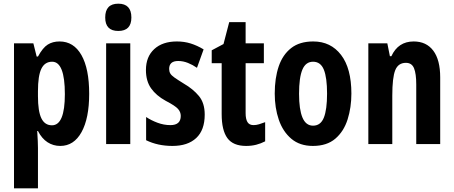

<svg xmlns="http://www.w3.org/2000/svg" viewBox="-20 -782 2464 1042"><path d="M303 -557Q380 -557 422 -483Q464 -409 464 -273Q464 -140 422.5 -65Q381 10 307 10Q269 10 238 -10Q207 -30 186 -71H182Q184 -40 185 -17Q186 6 186 21V240H56V-547H161L179 -475H186Q212 -523 239 -540Q266 -557 303 -557ZM263 -447Q223 -447 204.5 -409Q186 -371 186 -287V-260Q186 -178 204.5 -140Q223 -102 262 -102Q332 -102 332 -271Q332 -447 263 -447Z M622 -762Q693 -762 693 -687Q693 -614 622 -614Q551 -614 551 -687Q551 -762 622 -762ZM687 -547V0H556V-547Z M1091 -160Q1091 -76 1045 -33Q999 10 916 10Q836 10 773 -21V-147Q800 -129 834.5 -116Q869 -103 905 -103Q961 -103 961 -153Q961 -174 946 -191Q931 -208 879 -235Q828 -263 800 -302.5Q772 -342 772 -402Q772 -474 817 -515.5Q862 -557 940 -557Q980 -557 1015 -546Q1050 -535 1085 -514L1049 -414Q1026 -430 1000 -440.5Q974 -451 947 -451Q898 -451 898 -408Q898 -394 904 -383.5Q910 -373 927 -361Q944 -349 978 -328Q1028 -299 1059.5 -261Q1091 -223 1091 -160Z M1356 -103Q1370 -103 1385.5 -107.5Q1401 -112 1419 -119V-15Q1396 -3 1370.5 3.5Q1345 10 1316 10Q1245 10 1214 -32.5Q1183 -75 1183 -163V-439H1129V-509L1193 -543L1224 -662H1313V-547H1412V-439H1313V-168Q1313 -136 1323 -119.5Q1333 -103 1356 -103Z M1887 -274Q1887 -199 1866.5 -134Q1846 -69 1800 -29.5Q1754 10 1678 10Q1607 10 1561 -29Q1515 -68 1493 -132.5Q1471 -197 1471 -274Q1471 -358 1492.5 -421.5Q1514 -485 1560 -521Q1606 -557 1680 -557Q1775 -557 1831 -484Q1887 -411 1887 -274ZM1603 -273Q1603 -188 1621.5 -144Q1640 -100 1679 -100Q1720 -100 1737.5 -143.5Q1755 -187 1755 -274Q1755 -361 1737.5 -404Q1720 -447 1679 -447Q1639 -447 1621 -404Q1603 -361 1603 -273Z M2225 -557Q2294 -557 2331.5 -507Q2369 -457 2369 -362V0H2239V-324Q2239 -382 2227 -411.5Q2215 -441 2183 -441Q2141 -441 2125 -401Q2109 -361 2109 -263V0H1979V-547H2082L2096 -477H2104Q2141 -557 2225 -557Z"/></svg>

Font: Noto Sans Khmer UI ExtraCondensed
Style: Bold
Weight: 700
Width: 2
Designer: Danh Hong and the Monotype Design Team
Foundry: Monotype Imaging Inc.
Version: Version 2.002; ttfautohint (v1.8.4.7-5d5b)